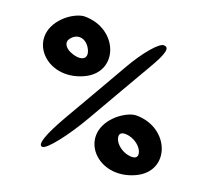

<svg xmlns="http://www.w3.org/2000/svg" viewBox="-139 -1050 1250 1167"><g transform="rotate(20 486.5 -466.5)"><path d="M590 -358C427 -194 618 18 839 -83C1029 -170 939 -425 718 -425C683 -425 627 -396 590 -358ZM808 -223C820 -188 800 -172 754 -181C712 -189 673 -220 662 -252C650 -287 670 -303 716 -294C758 -286 797 -255 808 -223ZM560 -685C498 -576 390 -390 320 -269C238 -127 212 -50 247 -50C276 -50 370 -168 452 -310C534 -452 643 -642 693 -727C759 -839 769 -883 729 -883C698 -883 622 -793 560 -685ZM90 -817C-73 -653 118 -440 339 -541C529 -628 439 -883 218 -883C183 -883 127 -855 90 -817ZM298 -712C336 -649 293 -616 214 -648C176 -663 159 -694 173 -717C205 -769 265 -766 298 -712Z"/></g></svg>

Font: Hussar Skorodowane
Style: Bold
Weight: 700
Foundry: Cannot Into Space Fonts
Version: Version 0.892